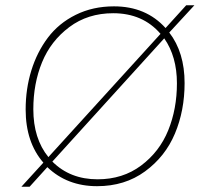

<svg xmlns="http://www.w3.org/2000/svg" viewBox="-20 -694 758 726"><path d="M715 -674 620 -571Q678 -496 678 -380Q678 -276 641.5 -189Q605 -102 528.5 -46Q452 10 347 10Q234 10 159 -62L92 12H61L144 -79Q77 -156 77 -280Q77 -358 98.5 -427.5Q120 -497 161 -551.5Q202 -606 266.5 -638Q331 -670 411 -670Q532 -670 606 -588L684 -674ZM408 -644Q312 -644 242 -591.5Q172 -539 139 -458.5Q106 -378 106 -281Q106 -170 163 -100L587 -566Q520 -644 408 -644ZM349 -16Q444 -16 513.5 -68Q583 -120 616 -201Q649 -282 649 -379Q649 -480 601 -549L178 -83Q245 -16 349 -16Z"/></svg>

Font: Elaine Sans ExtraLight
Style: Italic
Weight: 275
Italic angle: -13°
Designer: Wei Huang
Foundry: Wei Huang
Version: Version 2.001;December 24, 2019;FontCreator 12.0.0.2547 64-b